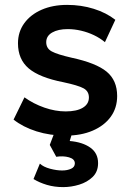

<svg xmlns="http://www.w3.org/2000/svg" viewBox="-20 -540 544 785"><path d="M249 14.5Q184.5 14.5 129.2 -3Q74 -20.5 35.5 -51L80 -142Q117 -115.5 161.5 -100Q206 -84.5 248.5 -84.5Q293.5 -84.5 318.5 -99.5Q343.5 -114.5 343.5 -141.5Q343.5 -167 321.5 -179Q299.5 -191 238.5 -204Q141.5 -223 97.5 -260.2Q53.5 -297.5 53.5 -363Q53.5 -409.5 79.2 -445Q105 -480.5 150.2 -500.2Q195.5 -520 254.5 -520Q312 -520 363.2 -504Q414.5 -488 451.5 -459L409 -367.5Q389.5 -384 364.5 -396Q339.5 -408 311.8 -414.5Q284 -421 257 -421Q217.5 -421 193.2 -407Q169 -393 169 -367.5Q169 -342 191.5 -329.8Q214 -317.5 273 -304Q373 -282.5 416 -247Q459 -211.5 459 -147.5Q459 -98.5 432.5 -62.2Q406 -26 358.8 -5.8Q311.5 14.5 249 14.5ZM238.5 225Q202.5 225 171.5 215.8Q140.5 206.5 117 192L143 129Q157.5 142.5 184.5 149.8Q211.5 157 234 157Q255 157 270.5 150Q286 143 286 128Q286 110 262 103.2Q238 96.5 210 101L183.5 52.5L211 -20H282.5L265 36.5Q317.5 41 349.2 63.5Q381 86 381 127Q381 162 358.8 183.5Q336.5 205 303.8 215Q271 225 238.5 225Z"/></svg>

Font: Geologica Cursive Medium
Style: Regular
Weight: 500
Designer: Sindre Bremnes, Frode Helland
Foundry: Monokrom Skriftforlag AS
Version: Version 1.010;gftools[0.9.28]